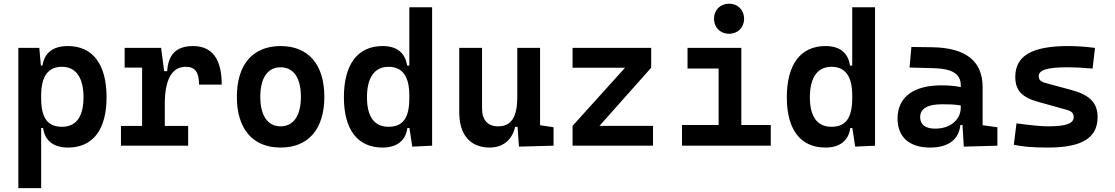

<svg xmlns="http://www.w3.org/2000/svg" viewBox="-20 -771 5899 1016"><path d="M77.1 224.6H197.8V-93.8H208C216.8 -26.4 264.2 9.8 339.4 9.8C470.7 9.8 543.9 -83.5 543.9 -256.3C543.9 -431.2 470.7 -527.3 338.9 -527.3C259.8 -527.3 215.3 -491.2 204.6 -423.8H196.3L188 -517.6H77.1ZM197.8 -251.5V-265.6C197.8 -368.2 234.9 -417.5 308.1 -417.5C381.8 -417.5 421.9 -360.4 421.9 -256.3C421.9 -153.3 382.8 -100.1 308.1 -100.1C230.5 -100.1 197.8 -148.4 197.8 -251.5Z M852.1 -222.7C852.1 -347.2 888.7 -417.5 962.4 -417.5C1011.7 -417.5 1033.2 -390.1 1033.2 -323.2H1153.3C1153.3 -459.5 1102.5 -527.3 1001 -527.3C915 -527.3 870.1 -483.9 864.7 -394.5H848.6L832.5 -517.6H639.6V-413.1H731.9V-104.5H620.1V0H975.6V-104.5H852.1Z M1464.8 9.8C1611.8 9.8 1696.3 -87.9 1696.3 -258.8C1696.3 -429.7 1611.8 -527.3 1464.8 -527.3C1317.9 -527.3 1233.4 -429.7 1233.4 -258.8C1233.4 -87.9 1317.9 9.8 1464.8 9.8ZM1464.8 -102.5C1396.5 -102.5 1357.4 -159.2 1357.4 -258.8C1357.4 -358.9 1396.5 -415 1464.8 -415C1533.2 -415 1572.3 -358.9 1572.3 -258.8C1572.3 -159.2 1533.2 -102.5 1464.8 -102.5Z M2004.4 9.8C2079.6 9.8 2127 -26.4 2135.7 -93.8H2146.5L2161.6 4.9L2266.6 0V-732.4H2146V-423.8H2134.3C2124 -491.2 2081.1 -527.3 2004.9 -527.3C1873 -527.3 1799.8 -431.2 1799.8 -256.3C1799.8 -83.5 1873 9.8 2004.4 9.8ZM2146 -251.5C2146 -148.4 2113.3 -100.1 2035.6 -100.1C1960.9 -100.1 1921.9 -153.3 1921.9 -256.3C1921.9 -360.4 1961.9 -417.5 2035.6 -417.5C2108.9 -417.5 2146 -368.2 2146 -265.6Z M2571.3 9.8C2640.1 9.8 2689.5 -29.3 2706.1 -99.6H2718.8L2726.1 4.9L2909.2 0V-97.7L2837.9 -108.4V-517.6H2717.3V-258.8C2717.3 -146 2682.6 -102.5 2615.2 -102.5C2562 -102.5 2530.8 -135.7 2530.8 -195.3V-517.6H2410.2V-175.8C2410.2 -57.6 2468.8 9.8 2571.3 9.8Z M3009.8 0H3435.5V-105H3152.3L3425.8 -412.6V-517.6H3009.8V-412.6H3287.6L3009.8 -105Z M3588.9 0H4058.6V-109.4H3902.8V-517.6H3618.2V-408.2H3782.7V-109.4H3588.9ZM3837.9 -592.3C3884.3 -592.3 3917.5 -625.5 3917.5 -671.9C3917.5 -718.3 3884.3 -751.5 3837.9 -751.5C3791.5 -751.5 3758.3 -718.3 3758.3 -671.9C3758.3 -625.5 3791.5 -592.3 3837.9 -592.3Z M4348.1 9.8C4423.3 9.8 4470.7 -26.4 4479.5 -93.8H4490.2L4505.4 4.9L4610.4 0V-732.4H4489.7V-423.8H4478C4467.8 -491.2 4424.8 -527.3 4348.6 -527.3C4216.8 -527.3 4143.6 -431.2 4143.6 -256.3C4143.6 -83.5 4216.8 9.8 4348.1 9.8ZM4489.7 -251.5C4489.7 -148.4 4457 -100.1 4379.4 -100.1C4304.7 -100.1 4265.6 -153.3 4265.6 -256.3C4265.6 -360.4 4305.7 -417.5 4379.4 -417.5C4452.6 -417.5 4489.7 -368.2 4489.7 -265.6Z M5080.1 4.9 5257.8 0V-97.7L5179.7 -108.4V-309.6C5179.7 -446.3 5092.8 -518.6 4912.1 -521L4802.7 -522.5L4793 -413.6L4921.9 -410.2C5016.1 -407.7 5064 -380.9 5064 -320.3V-310.1C5034.2 -316.4 5002 -319.3 4961.4 -319.3C4813.5 -319.3 4729.5 -256.8 4729.5 -143.6C4729.5 -45.4 4792.5 9.8 4901.9 9.8C4994.6 9.8 5053.7 -29.8 5062 -109.4H5073.2ZM5064 -212.9V-200.2C5064 -146.5 5018.6 -90.3 4928.2 -90.3C4877 -90.3 4849.1 -111.8 4849.1 -151.4C4849.1 -196.3 4889.2 -219.2 4964.4 -219.2C4998.5 -219.2 5028.8 -219.2 5064 -212.9Z M5526.4 9.8C5705.6 9.8 5788.1 -41.5 5788.1 -151.9C5788.1 -229 5742.2 -271 5645.5 -295.9L5520.5 -329.6C5490.2 -337.4 5476.6 -345.7 5476.6 -367.7C5476.6 -400.9 5522 -415 5629.9 -415C5663.6 -415 5705.1 -413.1 5761.7 -408.2L5774.4 -517.6C5724.1 -523.9 5679.2 -527.3 5632.8 -527.3C5440.9 -527.3 5352.5 -476.1 5352.5 -363.8C5352.5 -290.5 5391.6 -254.4 5474.1 -231.9L5623 -190.4C5649.4 -183.1 5661.6 -173.3 5661.6 -151.4C5661.6 -117.2 5621.1 -102.5 5526.4 -102.5C5488.8 -102.5 5435.1 -107.9 5358.9 -118.2L5344.7 -4.9C5390.6 5.4 5447.8 9.8 5526.4 9.8Z"/></svg>

Font: Cascadia Code NF SemiBold
Style: Regular
Weight: 600
Monospace: yes
Designer: Aaron Bell
Foundry: Saja Typeworks
Version: Version 2404.023